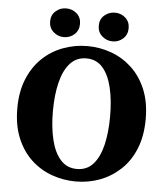

<svg xmlns="http://www.w3.org/2000/svg" viewBox="-58 -909 849 979"><g transform="rotate(5 366.0 -419.5)"><path d="M366 18Q302 18 242.5 -3.5Q183 -25 137 -68Q91 -111 64 -176Q37 -241 37 -328Q37 -414 64 -479Q91 -544 137 -587.5Q183 -631 242.5 -653Q302 -675 366 -675Q430 -675 489 -653.5Q548 -632 594 -589Q640 -546 667 -481.5Q694 -417 694 -330Q694 -244 667.5 -178.5Q641 -113 594.5 -69.5Q548 -26 489.5 -4Q431 18 366 18ZM366 -46Q418 -46 450 -82.5Q482 -119 497 -182.5Q512 -246 512 -328Q512 -410 497 -474Q482 -538 450 -575Q418 -612 366 -612Q315 -612 282.5 -575.5Q250 -539 234.5 -475Q219 -411 219 -329Q219 -247 234.5 -183Q250 -119 282.5 -82.5Q315 -46 366 -46ZM241 -710Q211 -710 188 -730.5Q165 -751 165 -784Q165 -817 188 -837Q211 -857 241 -857Q273 -857 295.5 -837Q318 -817 318 -784Q318 -751 295.5 -730.5Q273 -710 241 -710ZM491 -710Q460 -710 437 -730.5Q414 -751 414 -784Q414 -817 437 -837Q460 -857 491 -857Q522 -857 544.5 -837Q567 -817 567 -784Q567 -751 544.5 -730.5Q522 -710 491 -710Z"/></g></svg>

Font: Source Serif 4 SmText
Style: Bold
Weight: 700
Designer: Frank Grießhammer
Foundry: Adobe
Version: Version 4.005;hotconv 1.1.0;makeotfexe 2.6.0